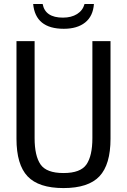

<svg xmlns="http://www.w3.org/2000/svg" viewBox="-20 -935 640 967"><path d="M63 0ZM63 -236.3V-728H154.3V-239.3Q154.3 -150.4 184.1 -106.9Q213.9 -63.5 299.8 -63.5Q385.7 -63.5 415.5 -106.9Q445.3 -150.4 445.3 -239.3V-728H536.6V-236.3Q536.6 -106 480.7 -46.9Q424.8 12.2 299.8 12.2Q174.8 12.2 118.9 -46.9Q63 -106 63 -236.3ZM194.8 -915Q207.5 -846.2 296.9 -846.2Q339.4 -846.2 368.2 -864.3Q397 -882.3 405.8 -915H453.1Q448.7 -853.5 408.9 -821.8Q369.1 -790 301.3 -790Q158.7 -790 147 -915Z"/></svg>

Font: Oxygen Mono
Style: Regular
Weight: 400
Designer: Vernon Adams
Foundry: Vernon Adams
Version: Version 0.201; ttfautohint (v0.8) -r 50 -G 200 -x